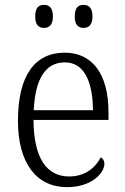

<svg xmlns="http://www.w3.org/2000/svg" viewBox="-20 -761 515 791"><path d="M324 -646C345 -646 361 -658 361 -693C361 -730 345 -741 324 -741C303 -741 288 -730 288 -693C288 -658 303 -646 324 -646ZM161 -646C182 -646 198 -658 198 -693C198 -730 182 -741 161 -741C140 -741 125 -730 125 -693C125 -658 140 -646 161 -646ZM256 10C359 10 410 -49 410 -86C410 -100 403 -109 395 -113C374 -71 331 -34 265 -34C173 -34 119 -108 118 -267H427V-299C427 -456 360 -544 247 -544C124 -544 54 -451 54 -263C54 -89 130 10 256 10ZM363 -307H119C125 -431 164 -504 247 -504C327 -504 362 -425 363 -307Z"/></svg>

Font: Noto Serif Khmer SemiCondensed Light
Style: Regular
Weight: 300
Width: 4
Designer: Danh Hong and the Monotype Design Team
Foundry: Monotype Imaging Inc.
Version: Version 2.004